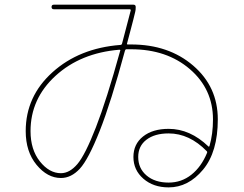

<svg xmlns="http://www.w3.org/2000/svg" viewBox="-20 -770 1040 820"><path d="M489.3 -557.6Q324.2 -543.9 217.3 -446.3Q110.4 -348.6 110.4 -210Q110.4 -130.9 150.4 -80.6Q190.4 -30.3 240.2 -30.3Q277.3 -30.3 310.5 -69.3Q343.8 -108.4 389.6 -226.1Q435.5 -343.8 493.2 -552.7Q496.1 -557.6 489.3 -557.6ZM864.3 -117.2Q866.2 -121.1 863.3 -124Q789.1 -200.2 700.2 -200.2Q640.6 -200.2 605.5 -173.3Q570.3 -146.5 570.3 -99.6Q570.3 -50.8 606 -20.5Q641.6 9.8 700.2 9.8Q754.9 9.8 797.4 -23.9Q839.8 -57.6 864.3 -117.2ZM240.2 -9.8Q182.6 -9.8 136.2 -65.9Q89.8 -122.1 89.8 -210Q89.8 -358.4 204.1 -461.4Q318.4 -564.5 494.1 -578.1Q499 -578.1 501 -583Q512.7 -627.9 538.1 -724.6Q540 -729.5 534.2 -730.5H210Q200.2 -730.5 200.2 -740.2Q200.2 -750 210 -750H549.8Q559.6 -750 559.6 -740.2Q559.6 -726.6 557.6 -719.7Q550.8 -690.4 537.6 -641.1Q524.4 -591.8 522.5 -584Q520.5 -580.1 526.4 -580.1H540Q700.2 -580.1 805.2 -489.7Q910.2 -399.4 910.2 -260.3Q910.2 -121.1 847.2 -45.4Q784.2 30.3 700.2 30.3Q634.8 30.3 592.3 -6.8Q549.8 -43.9 549.8 -99.6Q549.8 -154.3 590.8 -187Q631.8 -219.7 700.2 -219.7Q792 -219.7 870.1 -144.5Q873 -141.6 875 -147.5Q889.6 -198.2 889.6 -259.8Q889.6 -389.6 791 -474.6Q692.4 -559.6 540 -559.6H519.5Q515.6 -559.6 513.7 -553.7Q454.1 -333 405.8 -210.9Q357.4 -88.9 320.8 -49.3Q284.2 -9.8 240.2 -9.8Z"/></svg>

Font: Rounded Mgen+ 1m thin
Style: Regular
Weight: 100
Designer: [Source Han Sans]
Ryoko NISHIZUKA  (kana & ideographs); Paul D. Hunt (Latin, Greek & Cyrillic); Wenlong ZHANG  (bopomofo
Version: Version 1.059.20150602